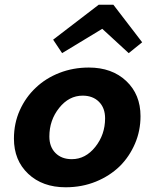

<svg xmlns="http://www.w3.org/2000/svg" viewBox="-20 -778 654 813"><path d="M39 -191Q39 -256 64 -311.5Q89 -367 132 -407Q174 -447 232 -469.5Q290 -492 356 -492Q454 -492 514.5 -435Q575 -378 575 -286Q575 -224 551.5 -169.5Q528 -115 488 -75Q445 -33 386 -9Q327 15 258 15Q160 15 99.5 -42Q39 -99 39 -191ZM189 -200Q189 -156 215 -130Q241 -104 284 -104Q342 -104 383.5 -156Q425 -208 425 -277Q425 -321 399 -347Q373 -373 330 -373Q272 -373 230.5 -321Q189 -269 189 -200ZM243 -553 205 -610 398 -758H460L582 -599L525 -553L413 -656Z"/></svg>

Font: Intel One Mono
Style: Bold Italic
Weight: 700
Italic angle: -16°
Monospace: yes
Designer: Fred Shallcrass
Foundry: Frere-Jones Type LLC
Version: Version 1.400;hotconv 1.1.0;makeotfexe 2.6.0;FJTRelease1.4